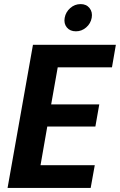

<svg xmlns="http://www.w3.org/2000/svg" viewBox="-20 -918 586 938"><path d="M527 -589H262L230 -408H465L446 -300H211L178 -111H443L423 0H17L141 -699H546ZM351 -765Q322 -765 306.5 -784Q291 -803 296 -831Q301 -859 323 -878.5Q345 -898 374 -898Q402 -898 417.5 -878.5Q433 -859 428 -831Q423 -803 401 -784Q379 -765 351 -765Z"/></svg>

Font: SVN-Poppins SemiBold
Style: Italic
Weight: 600
Italic angle: -10°
Designer: Ninad Kale (Devanagari), Jonny Pinhorn (Latin)
Foundry: Indian Type Foundry
Version: Version 3.002 2017; ttfautohint (v1.8.3)